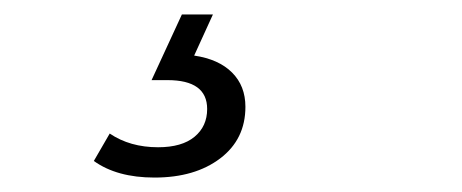

<svg xmlns="http://www.w3.org/2000/svg" viewBox="-20 -26 640 266"><path d="M194 220Q142 220 110 197L132 159Q160 178 199 178Q232 178 249.5 163.5Q267 149 267 125Q267 85 212 85H190L232 -6H275L249 51Q283 56 301.5 74.5Q320 93 320 122Q320 167 285 193.5Q250 220 194 220Z"/></svg>

Font: Montserrat
Style: Italic
Weight: 400
Italic angle: -11.3°
Designer: Julieta Ulanovsky
Foundry: Julieta Ulanovsky
Version: Version 9.000; ttfautohint (v1.8.4.7-5d5b)